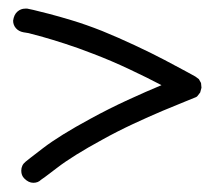

<svg xmlns="http://www.w3.org/2000/svg" viewBox="-20 -543 498 436"><path d="M42 -523.4Q43 -523.4 55.7 -520.5Q68.4 -517.6 90.8 -511.7Q113.3 -505.9 144 -496.6Q174.8 -487.3 211.9 -472.7Q248 -458 285.6 -440.4Q323.2 -422.9 353 -407.2Q382.8 -391.6 402.3 -380.9Q421.9 -370.1 423.8 -369.1L431.6 -363.3L436.5 -354.5L437.5 -343.8L434.6 -333Q429.7 -326.2 428.2 -324.7Q426.8 -323.2 424.8 -322.3Q422.9 -321.3 401.9 -313Q380.9 -304.7 349.6 -291.5Q318.4 -278.3 281.7 -261.2Q245.1 -244.1 211.9 -225.6Q145.5 -189.5 109.9 -162.1Q74.2 -134.8 73.2 -134.8Q66.4 -127.9 55.7 -127.9Q44.9 -127.9 35.2 -137.7Q28.3 -144.5 28.3 -155.3Q28.3 -168 38.1 -175.8Q40 -177.7 77.6 -206.5Q115.2 -235.4 185.5 -273.4Q226.6 -295.9 270 -315.9Q313.5 -335.9 346.7 -349.6Q315.4 -366.2 273.9 -385.7Q232.4 -405.3 191.4 -420.9Q156.2 -434.6 127.4 -443.8Q98.6 -453.1 77.6 -459Q56.6 -464.8 44.9 -467.8L33.2 -469.7Q22.5 -471.7 16.1 -479Q9.8 -486.3 9.8 -496.1Q11.7 -509.8 19.5 -516.6Q27.3 -523.4 37.1 -523.4Z"/></svg>

Font: Coming Soon
Style: Regular
Weight: 400
Designer: Dathan Boardman
Foundry: Open Window
Version: Version 1.002